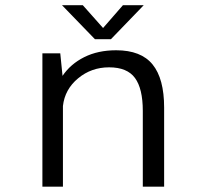

<svg xmlns="http://www.w3.org/2000/svg" viewBox="-20 -700 750 720"><path d="M519 -680.5 396 -553H336L212.5 -680.5H290.5L366.5 -595L441 -680.5ZM139 0V-500H206L214.5 -415.5Q244.5 -460 296 -485.8Q347.5 -511.5 415.5 -511.5Q509 -511.5 552.2 -458.2Q595.5 -405 595.5 -296.5V0H515.5V-284Q515.5 -367.5 486.2 -407.5Q457 -447.5 389 -447.5Q322.5 -447.5 272.8 -406.2Q223 -365 216 -302.5V0Z"/></svg>

Font: League Mono Light
Style: Regular
Weight: 300
Width: 6
Designer: Tyler Finck
Foundry: The League of Moveable Type / Tyler Finck
Version: Version 2.210